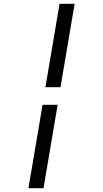

<svg xmlns="http://www.w3.org/2000/svg" viewBox="-20 -843 540 1006"><path d="M218 -386 292 -823H371L297 -386ZM129 143 203 -294H282L208 143Z"/></svg>

Font: iosevka_custom_sans_ss08
Style: Italic
Weight: 400
Italic angle: -10°
Designer: Belleve Invis
Foundry: Belleve Invis
Version: Version 10.3.0; ttfautohint (v1.8.3)